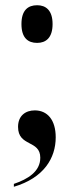

<svg xmlns="http://www.w3.org/2000/svg" viewBox="-20 -559 289 734"><path d="M122 -395C155 -395 181 -414 181 -467C181 -520 155 -539 122 -539C87 -539 62 -520 62 -467C62 -414 87 -395 122 -395ZM33 144V155C148 121 193 45 193 -34C193 -101 161 -137 113 -137C78 -137 49 -117 49 -74C49 3 134 -25 134 44C134 97 86 126 33 144Z"/></svg>

Font: Noto Serif Display SemiCondensed SemiBold
Style: Regular
Weight: 600
Width: 4
Designer: Monotype Design Team
Foundry: Monotype Imaging Inc.
Version: Version 2.009